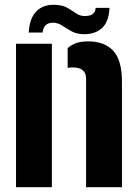

<svg xmlns="http://www.w3.org/2000/svg" viewBox="-20 -783 575 803"><path d="M340 0V-454Q340 -501 284 -501Q279 -501 273.8 -500.5Q268.5 -500 263 -499V-582Q278.5 -595.5 298.8 -602.8Q319 -610 349 -610Q416.5 -610 453.2 -571Q490 -532 490 -441V0ZM47 0V-600H197V0ZM380 -750H438Q435 -691 406.5 -665.5Q378 -640 333 -640Q301 -640 279.5 -652Q258 -664 240 -676Q222 -688 201 -688Q162.5 -688 158 -647H100Q104 -706.5 131.2 -734.8Q158.5 -763 204 -763Q239 -763 260 -751.2Q281 -739.5 297.2 -727.8Q313.5 -716 335 -716Q378.5 -716 380 -750Z"/></svg>

Font: Big Shoulders Stencil Text Black
Style: Regular
Weight: 900
Designer: Patric King
Foundry: XO Type Co
Version: Version 1.000